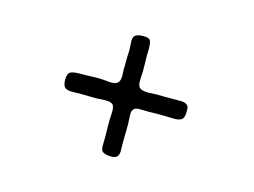

<svg xmlns="http://www.w3.org/2000/svg" viewBox="-61 -864 738 558"><g transform="rotate(15 308.0 -585.0)"><path d="M487.3 -584Q487.3 -567.4 479.5 -561.5Q471.7 -556.6 457 -556.6Q431.6 -557.6 406.2 -557.6Q380.9 -556.6 356.4 -557.6Q340.8 -558.6 335.9 -551.8Q330.1 -545.9 331.1 -531.2Q333 -505.9 332 -480.5Q331.1 -455.1 332 -430.7Q333 -416 327.1 -409.2Q322.3 -403.3 309.6 -403.3Q308.6 -403.3 307.6 -403.3Q293 -403.3 285.2 -408.2Q276.4 -412.1 277.3 -429.7Q278.3 -454.1 277.3 -478.5Q276.4 -502.9 278.3 -526.4Q279.3 -545.9 272.5 -551.8Q264.6 -557.6 247.1 -556.6Q223.6 -554.7 201.2 -555.7Q177.7 -556.6 154.3 -555.7Q138.7 -554.7 129.9 -560.5Q122.1 -566.4 122.1 -585Q122.1 -603.5 131.8 -608.4Q141.6 -612.3 156.2 -612.3Q177.7 -612.3 200.2 -613.3Q222.7 -614.3 245.1 -611.3Q267.6 -609.4 274.4 -618.2Q281.2 -626 279.3 -646.5Q278.3 -657.2 279.3 -667Q279.3 -676.8 279.3 -687.5Q279.3 -699.2 280.3 -711.9Q280.3 -723.6 279.3 -735.4Q277.3 -753.9 285.2 -759.8Q293 -765.6 309.6 -765.6Q328.1 -765.6 331.1 -756.8Q334 -748 334 -734.4Q333 -710.9 334 -688.5Q335 -665 333 -641.6Q332 -622.1 339.8 -616.2Q347.7 -610.4 365.2 -610.4Q388.7 -612.3 412.1 -611.3Q434.6 -611.3 458 -611.3Q473.6 -612.3 481.4 -606.4Q488.3 -601.6 487.3 -589.8Q487.3 -586.9 487.3 -584Z"/></g></svg>

Font: Das Gitter
Style: Book
Weight: 400
Version: Version 006.000